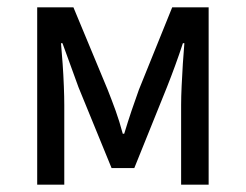

<svg xmlns="http://www.w3.org/2000/svg" viewBox="-20 -506 673 526"><path d="M81.9 0V-486H181.1L274.9 -260.4Q286.2 -231.9 296.8 -202.7Q307.3 -173.6 316.3 -139.7H320.3Q330.6 -173.6 340.4 -202.7Q350.2 -231.9 360.6 -260.4L451.8 -486H551.6V0H476.2V-218.4Q476.2 -240.7 477.6 -270.3Q479 -299.9 480.9 -331Q482.9 -362.2 485.1 -387.7H481.1Q471.1 -357.1 459.7 -326Q448.3 -294.8 437.3 -267.1L347.9 -45.5H285.7L195 -267.1Q185 -294.8 173.6 -326Q162.1 -357.1 151.1 -387.7H147.1Q149.4 -362.2 151.6 -331Q153.8 -299.9 154.9 -270.3Q156.1 -240.7 156.1 -218.4V0Z"/></svg>

Font: Source Sans 3 VF
Style: Regular
Weight: 200
Designer: Paul D. Hunt
Foundry: Adobe
Version: Version 3.046;hotconv 1.0.118;makeotfexe 2.5.65603